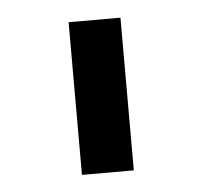

<svg xmlns="http://www.w3.org/2000/svg" viewBox="-33 -779 349 332"><g transform="rotate(-5 142.0 -612.5)"><path d="M97 -480C97 -480 97 -745 97 -745C97 -745 187 -745 187 -745C187 -745 187 -480 187 -480C187 -480 97 -480 97 -480Z"/></g></svg>

Font: Preevio_Regular
Style: Regular
Weight: 500
Designer: Gumpita Rahayu
Foundry: Tokotype Studio
Version: ""